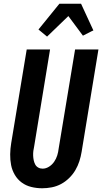

<svg xmlns="http://www.w3.org/2000/svg" viewBox="-20 -1000 547 1028"><path d="M206 8Q176 8 147.5 1Q119 -6 96.5 -22.5Q74 -39 59.5 -63.5Q45 -88 39.5 -116Q34 -144 34.5 -174Q35 -204 40 -234L123 -735H248L163 -217Q160 -204 158.5 -191.5Q157 -179 157.5 -166.5Q158 -154 160.5 -142Q163 -130 168.5 -119.5Q174 -109 184.5 -103Q195 -97 208 -97Q226 -97 242.5 -107.5Q259 -118 270 -134Q281 -150 286.5 -168Q292 -186 294 -204L382 -735H507L417 -187Q413 -162 405 -137Q397 -112 383.5 -89Q370 -66 350 -46.5Q330 -27 306.5 -14.5Q283 -2 257 3Q231 8 206 8ZM232 -804 186 -842 298 -980H414L480 -837L471 -833L424 -809L346 -914Z"/></svg>

Font: Iosevka Curly Extrabold
Style: Italic
Weight: 800
Italic angle: -9°
Monospace: yes
Designer: Belleve Invis
Foundry: Belleve Invis
Version: Version 22.1.2; ttfautohint (v1.8.4)